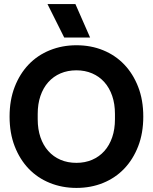

<svg xmlns="http://www.w3.org/2000/svg" viewBox="-20 -912 749 942"><path d="M355 10Q285 10 224.5 -14.5Q164 -39 120.5 -84.5Q77 -130 52 -194.5Q27 -259 27 -340Q27 -421 52 -485.5Q77 -550 120.5 -595.5Q164 -641 224.5 -665.5Q285 -690 355 -690Q426 -690 486 -665.5Q546 -641 589.5 -595.5Q633 -550 658 -485.5Q683 -421 683 -340Q683 -259 658 -194.5Q633 -130 589.5 -84.5Q546 -39 486 -14.5Q426 10 355 10ZM165 -327Q165 -278 178.5 -238.5Q192 -199 217 -171Q242 -143 277 -128Q312 -113 355 -113Q397 -113 432 -128Q467 -143 492 -171Q517 -199 530.5 -238.5Q544 -278 544 -327V-353Q544 -402 530.5 -441.5Q517 -481 492 -509Q467 -537 432 -552Q397 -567 355 -567Q312 -567 277 -552Q242 -537 217 -509Q192 -481 178.5 -441.5Q165 -402 165 -353ZM350 -892 422 -728H295L213 -892Z"/></svg>

Font: CyStack Display
Style: Bold
Weight: 700
Designer: Weizhong Zhang
Foundry: 本地遙控
Version: Version 1.000;Glyphs 3.1.2 (3151)